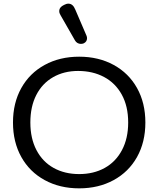

<svg xmlns="http://www.w3.org/2000/svg" viewBox="-20 -1020 867 1050"><path d="M51 -350Q51 -457 96.5 -538.5Q142 -620 224.5 -665Q307 -710 413 -710Q519 -710 601.5 -665Q684 -620 729.5 -538.5Q775 -457 775 -350Q775 -243 729.5 -161.5Q684 -80 601.5 -35Q519 10 413 10Q307 10 224.5 -35Q142 -80 96.5 -161.5Q51 -243 51 -350ZM681 -350Q681 -439 646 -502.5Q611 -566 549 -599Q487 -632 407 -632Q330 -632 270.5 -598Q211 -564 178.5 -500.5Q146 -437 146 -350Q146 -263 179.5 -199Q213 -135 273.5 -101.5Q334 -68 413 -68Q492 -68 552.5 -101.5Q613 -135 647 -199Q681 -263 681 -350ZM422 -780Q412 -780 403.5 -785Q395 -790 390 -799L311 -937Q304 -948 304 -959Q304 -981 330 -993Q343 -1000 354 -1000Q379 -1000 392 -967L453 -825Q456 -818 456 -811Q456 -792 438 -783Q431 -780 422 -780Z"/></svg>

Font: Kodchasan Medium
Style: Regular
Weight: 500
Designer: Katatrad Aksorn Co.,Ltd.
Foundry: Cadson Demak Co.,Ltd.
Version: Version 1.000; ttfautohint (v1.6)